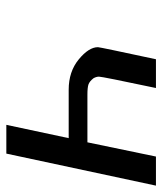

<svg xmlns="http://www.w3.org/2000/svg" viewBox="27 -539 512 606"><g transform="rotate(90 283.0 -236.0)"><path d="M128.9 -289.1Q128.9 -294.9 167 -472.2H257.8Q221.7 -301.3 221.9 -292.2Q222.2 -283.2 227.1 -274.9Q236.8 -262.7 246.3 -259.3Q255.9 -255.9 278.8 -255.9H429.2L474.1 -472.2H565.9L464.8 0H374L416 -196.8H263.2Q206.1 -196.8 167.5 -228.5Q128.9 -260.3 128.9 -289.1Z"/></g></svg>

Font: CMU Bright
Style: SemiBoldOblique
Weight: 600
Italic angle: -12°
Version: Version 0.7.0